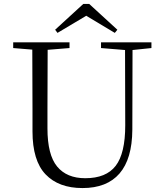

<svg xmlns="http://www.w3.org/2000/svg" viewBox="-20 -940 832 975"><path d="M563 -773 418 -860 272 -773 260 -789 403 -920H433L576 -789ZM749 -725V-696L653 -686L652 -281Q651 -133 587 -59Q523 15 399 15Q278 15 211.5 -54.5Q145 -124 145 -273V-389L144 -688L47 -696V-725H333V-696L222 -687L221 -389V-288Q221 -154 270 -94.5Q319 -35 413 -35Q519 -35 567.5 -98Q616 -161 616 -304L615 -686L493 -696V-725Z"/></svg>

Font: GL-CurulMinamoto Light
Style: Regular
Weight: 300
Designer: Eunice (kana); Ryoko NISHIZUKA 西塚涼子 (ideographs); Frank Grießhammer (Latin, Greek & Cyrillic); Wenlong ZHANG
Foundry: Gutenberg Labo; Adobe
Version: Version 1.002